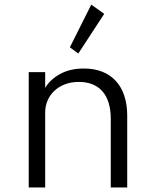

<svg xmlns="http://www.w3.org/2000/svg" viewBox="-20 -832 683 852"><path d="M442.5 -770.5 385 -811.5 290 -622 327.5 -594.5ZM180.5 0V-333.5C180.5 -405.5 236.5 -468.5 330 -468.5C420 -468.5 471.5 -411.5 471.5 -305.5V0H544.5V-319.5C544.5 -452 472 -528 353 -528C310.5 -528 275 -519.5 245.5 -503C216 -486.5 194.5 -466 180.5 -442V-512H107.5V0Z"/></svg>

Font: Spartan
Style: Regular
Weight: 400
Designer: Matt Bailey, Mirko Velimirovic
Foundry: Matt Bailey
Version: Version 1.003